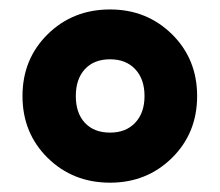

<svg xmlns="http://www.w3.org/2000/svg" viewBox="-20 -710 467 408"><path d="M213.9 -321.8Q134.8 -321.8 81.3 -374.5Q27.8 -427.2 27.8 -505.9Q27.8 -584.5 81.3 -637.2Q134.8 -689.9 213.9 -689.9Q292 -689.9 345.5 -637.2Q398.9 -584.5 398.9 -505.9Q398.9 -427.2 345.5 -374.5Q292 -321.8 213.9 -321.8ZM213.9 -428.2Q247.6 -428.2 267.3 -449.2Q287.1 -470.2 287.1 -505.9Q287.1 -542 267.3 -563Q247.6 -584 213.9 -584Q179.7 -584 160.4 -563Q141.1 -542 141.1 -505.9Q141.1 -469.7 160.4 -449Q179.7 -428.2 213.9 -428.2Z"/></svg>

Font: TASA Orbiter Deck
Style: Bold
Weight: 700
Designer: Weizhong Zhang
Version: Version 1.000;Glyphs 3.1.2 (3151)